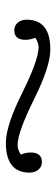

<svg xmlns="http://www.w3.org/2000/svg" viewBox="206 -808 188 639"><g transform="rotate(90 299.5 -488.0)"><path d="M455 -414Q398 -414 289.5 -468Q181 -522 138 -523Q122 -523 105 -512Q112 -496 112 -479Q112 -442 80 -442Q65 -442 55 -453.5Q45 -465 45 -483Q45 -562 144 -562Q201 -562 309.5 -508Q418 -454 461 -453Q478 -453 494 -464Q487 -480 487 -497Q487 -534 519 -534Q534 -534 544 -522.5Q554 -511 554 -493Q554 -414 455 -414Z"/></g></svg>

Font: Bonbon
Style: Regular
Weight: 400
Designer: Ksenia Erulevich
Foundry: Cyreal (www.cyreal.org)
Version: Version 1.000